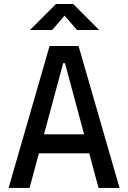

<svg xmlns="http://www.w3.org/2000/svg" viewBox="-20 -918 626 938"><path d="M22 0 222.2 -693.4H363.8L564 0H461.4L297.4 -609.4H288.6L124.5 0ZM114.7 -168.9V-261.7H466.3V-168.9ZM126.5 -771.5 253.4 -898.4H337.4L464.4 -771.5H356L269.5 -871.6H321.3L234.9 -771.5Z"/></svg>

Font: Cascadia Code
Style: Regular
Weight: 400
Monospace: yes
Designer: Aaron Bell
Foundry: Saja Typeworks
Version: Version 2106.017